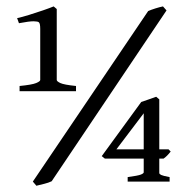

<svg xmlns="http://www.w3.org/2000/svg" viewBox="-20 -575 593 608"><path d="M143.6 -1Q133.3 3.9 120.1 7.1Q106.9 10.3 95.2 13.2L84 0L449.2 -540Q458 -543.9 471.9 -548.3Q485.8 -552.7 496.1 -554.7L507.3 -542ZM520.5 -95.2Q508.8 -80.1 498 -72.8H484.4V-27.3Q484.4 -23.9 490.2 -21Q496.1 -18.1 517.1 -14.2V0H384.3V-14.2Q417 -18.6 426 -22.2Q435.1 -25.9 435.1 -29.3V-72.8H312L302.2 -80.6L427.2 -252Q438 -255.9 451.7 -260.5Q465.3 -265.1 474.6 -268.6L484.4 -260.3V-102.1H513.7ZM435.1 -216.3 348.6 -102.1H435.1ZM42 -286.1V-302.7Q81.5 -306.6 94.5 -312Q107.4 -317.4 107.4 -321.8V-483.4Q107.4 -501 103 -504.4Q100.1 -507.3 86.7 -507.6Q73.2 -507.8 40 -501.5L34.2 -517.6Q48.3 -520.5 71.3 -527.6Q94.2 -534.7 116.2 -542.2Q138.2 -549.8 149.9 -554.7L159.7 -546.4V-321.8Q159.7 -317.4 171.1 -312Q182.6 -306.6 220.7 -302.7V-286.1Z"/></svg>

Font: Dai Banna SIL
Style: Regular
Weight: 400
Designer: Victor Gaultney
Foundry: SIL International
Version: Version 4.000